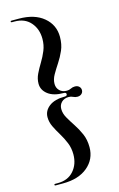

<svg xmlns="http://www.w3.org/2000/svg" viewBox="-127 -777 582 941"><g transform="rotate(-15 164.0 -306.0)"><path d="M201 -306Q201 -315 189.5 -315Q137.5 -315 109.2 -336.8Q81 -358.5 81 -391Q81 -416 92.5 -439.8Q104 -463.5 119 -488Q134 -512.5 145.2 -539.8Q156.5 -567 156.5 -599Q156.5 -649 127.2 -682.5Q98 -716 46.5 -716H33Q28 -716 28 -720Q28 -724 33 -724H70Q150 -724 196 -685.2Q242 -646.5 242 -586Q242 -548 229 -518.2Q216 -488.5 199.2 -463.2Q182.5 -438 169.5 -415.2Q156.5 -392.5 156.5 -369.5Q156.5 -349 170.2 -335.5Q184 -322 206.5 -322Q218.5 -322 228 -327Q237.5 -332 249 -332Q262.5 -332 270.5 -324.5Q278.5 -317 278.5 -306Q278.5 -295 270.5 -287.5Q262.5 -280 249 -280Q237.5 -280 228 -285Q218.5 -290 206.5 -290Q184 -290 170.2 -276.5Q156.5 -263 156.5 -242.5Q156.5 -219.5 169.5 -196.8Q182.5 -174 199.2 -148.8Q216 -123.5 229 -93.8Q242 -64 242 -26Q242 34.5 196 73.2Q150 112 70 112H33Q28 112 28 108Q28 104 33 104H46.5Q98 104 127.2 70.5Q156.5 37 156.5 -13Q156.5 -45 145.2 -72.2Q134 -99.5 119 -124Q104 -148.5 92.5 -172.2Q81 -196 81 -221Q81 -253.5 109.2 -275.2Q137.5 -297 189.5 -297Q201 -297 201 -306Z"/></g></svg>

Font: Fraunces 144pt S000
Style: Regular
Weight: 400
Version: Version 1.000; ttfautohint (v1.8.3)